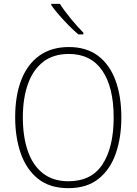

<svg xmlns="http://www.w3.org/2000/svg" viewBox="-20 -970 711 1000"><path d="M612 -358Q612 -254 583 -170.5Q554 -87 493 -38.5Q432 10 336 10Q239 10 178 -39Q117 -88 88 -171.5Q59 -255 59 -359Q59 -472 91 -554Q123 -636 185.5 -680.5Q248 -725 339 -725Q430 -725 490.5 -679.5Q551 -634 581.5 -551.5Q612 -469 612 -358ZM99 -359Q99 -258 125 -183Q151 -108 204 -67Q257 -26 336 -26Q457 -26 514.5 -115Q572 -204 572 -358Q572 -516 512.5 -602.5Q453 -689 339 -689Q258 -689 205 -648Q152 -607 125.5 -532.5Q99 -458 99 -359ZM292 -950Q314 -915 349 -872.5Q384 -830 414 -800V-791H388Q364 -811 337.5 -838Q311 -865 287 -892.5Q263 -920 247 -943V-950Z"/></svg>

Font: Noto Sans Sinhala SemiCondensed ExtraLight
Style: Regular
Weight: 200
Width: 4
Designer: Jelle Bosma - Monotype Design Team
Foundry: Monotype Imaging Inc.
Version: Version 2.006; ttfautohint (v1.8.4.7-5d5b)